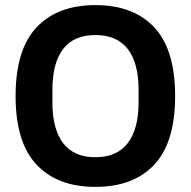

<svg xmlns="http://www.w3.org/2000/svg" viewBox="-20 -719 746 751"><path d="M353 12Q205 12 123 -75Q41 -162 41 -343Q41 -525 123 -612Q205 -699 353 -699Q502 -699 583.5 -612Q665 -525 665 -343Q665 -162 583.5 -75Q502 12 353 12ZM353 -104Q437 -104 479.5 -159Q522 -214 522 -318V-368Q522 -473 479.5 -527.5Q437 -582 353 -582Q269 -582 227 -527.5Q185 -473 185 -368V-318Q185 -214 227 -159Q269 -104 353 -104Z"/></svg>

Font: Archivo SemiCondensed
Style: Bold
Weight: 680
Width: 4
Designer: Hector Gatti
Foundry: Omnibus-Type
Version: Version 2.001; ttfautohint (v1.8.3)